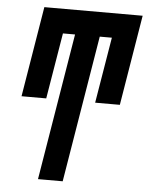

<svg xmlns="http://www.w3.org/2000/svg" viewBox="-53 -778 631 821"><g transform="rotate(5 263.0 -367.5)"><path d="M141 0 245 -630H193L146 -347H40L104 -735H526L462 -347H356L403 -630H351L247 0Z"/></g></svg>

Font: Iosevka Term Curly Extrabold
Style: Italic
Weight: 800
Italic angle: -9°
Designer: Belleve Invis
Foundry: Belleve Invis
Version: Version 32.3.0